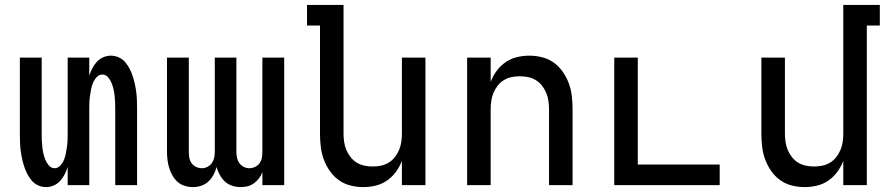

<svg xmlns="http://www.w3.org/2000/svg" viewBox="-20 -755 3640 783"><path d="M168 8Q151 8 135.5 1Q120 -6 109 -19Q98 -32 90.5 -47Q83 -62 78 -78Q73 -94 69.5 -110.5Q66 -127 64 -143.5Q62 -160 61.5 -176.5Q61 -193 61 -210V-520H150V-210Q150 -196 150.5 -182.5Q151 -169 152.5 -155.5Q154 -142 157 -129Q160 -116 165 -103.5Q170 -91 179.5 -80Q189 -69 203 -69Q216 -69 226 -80Q236 -91 241 -103.5Q246 -116 248.5 -129Q251 -142 253 -155.5Q255 -169 255.5 -182.5Q256 -196 256 -210V-520H344V-446Q349 -462 356.5 -476.5Q364 -491 375 -503Q386 -515 401 -521.5Q416 -528 432 -528Q449 -528 464.5 -521Q480 -514 491 -501Q502 -488 509.5 -473Q517 -458 522 -442Q527 -426 530.5 -409.5Q534 -393 536 -376.5Q538 -360 538.5 -343.5Q539 -327 539 -310V0H450V-310Q450 -324 449.5 -337.5Q449 -351 447.5 -364.5Q446 -378 443 -391Q440 -404 435 -416.5Q430 -429 420.5 -440Q411 -451 397 -451Q384 -451 374 -440Q364 -429 359 -416.5Q354 -404 351.5 -391Q349 -378 347 -364.5Q345 -351 344.5 -337.5Q344 -324 344 -310V0H256V-74Q251 -58 243.5 -43.5Q236 -29 225 -17Q214 -5 199 1.5Q184 8 168 8Z M767 8Q750 8 733.5 3Q717 -2 704.5 -13Q692 -24 683.5 -39Q675 -54 670 -70Q665 -86 663 -103Q661 -120 661 -136V-520H750V-136Q750 -124 752 -112Q754 -100 761 -90Q768 -80 779.5 -74.5Q791 -69 803 -69Q815 -69 826 -74.5Q837 -80 844 -90Q851 -100 853.5 -112Q856 -124 856 -136V-520H944V-136Q944 -124 946.5 -112Q949 -100 956 -90Q963 -80 974 -74.5Q985 -69 997 -69Q1009 -69 1020.5 -74.5Q1032 -80 1039 -90Q1046 -100 1048 -112Q1050 -124 1050 -136V-520H1139V0H1050V-53Q1045 -39 1036 -27.5Q1027 -16 1015.5 -7.5Q1004 1 990 4.5Q976 8 961 8Q944 8 927 2.5Q910 -3 897.5 -14.5Q885 -26 876.5 -41.5Q868 -57 863 -74Q859 -57 850.5 -41.5Q842 -26 829.5 -14.5Q817 -3 800.5 2.5Q784 8 767 8Z M1461 8Q1435 8 1409 1.5Q1383 -5 1361.5 -20.5Q1340 -36 1324.5 -58.5Q1309 -81 1300 -106Q1291 -131 1288 -157.5Q1285 -184 1285 -210V-651H1232V-735H1381V-210Q1381 -193 1383.5 -176Q1386 -159 1392.5 -143.5Q1399 -128 1409.5 -114.5Q1420 -101 1434.5 -92Q1449 -83 1466 -79.5Q1483 -76 1500 -76Q1517 -76 1534 -79.5Q1551 -83 1565.5 -92Q1580 -101 1590.5 -114.5Q1601 -128 1607.5 -143.5Q1614 -159 1616.5 -176Q1619 -193 1619 -210V-520H1715V0H1619V-99Q1610 -75 1594.5 -54Q1579 -33 1558 -18.5Q1537 -4 1512 2Q1487 8 1461 8Z M1885 0V-520H1981V-421Q1990 -445 2005.5 -466Q2021 -487 2042 -501.5Q2063 -516 2088 -522Q2113 -528 2139 -528Q2165 -528 2191 -521.5Q2217 -515 2238.5 -499.5Q2260 -484 2275.5 -461.5Q2291 -439 2300 -414Q2309 -389 2312 -362.5Q2315 -336 2315 -310V0H2219V-310Q2219 -327 2216.5 -344Q2214 -361 2207.5 -376.5Q2201 -392 2190.5 -405.5Q2180 -419 2165.5 -428Q2151 -437 2134 -440.5Q2117 -444 2100 -444Q2083 -444 2066 -440.5Q2049 -437 2034.5 -428Q2020 -419 2009.5 -405.5Q1999 -392 1992.5 -376.5Q1986 -361 1983.5 -344Q1981 -327 1981 -310V0Z M2485 0V-520H2581V-84H2915V0Z M3261 8Q3235 8 3209 1.5Q3183 -5 3161.5 -20.5Q3140 -36 3124.5 -58.5Q3109 -81 3100 -106Q3091 -131 3088 -157.5Q3085 -184 3085 -210V-520H3181V-210Q3181 -193 3183.5 -176Q3186 -159 3192.5 -143.5Q3199 -128 3209.5 -114.5Q3220 -101 3234.5 -92Q3249 -83 3266 -79.5Q3283 -76 3300 -76Q3317 -76 3334 -79.5Q3351 -83 3365.5 -92Q3380 -101 3390.5 -114.5Q3401 -128 3407.5 -143.5Q3414 -159 3416.5 -176Q3419 -193 3419 -210V-735H3568V-651H3515V0H3419V-99Q3410 -75 3394.5 -54Q3379 -33 3358 -18.5Q3337 -4 3312 2Q3287 8 3261 8Z"/></svg>

Font: Iosevka Medium Extended
Style: Regular
Weight: 500
Width: 7
Monospace: yes
Designer: Belleve Invis
Foundry: Belleve Invis
Version: Version 32.5.0; ttfautohint (v1.8.4)